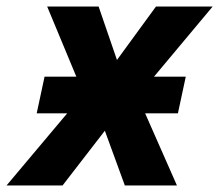

<svg xmlns="http://www.w3.org/2000/svg" viewBox="-69 -566 669 586"><path d="M136 -220H43L67 -332H164L75 -546H232L288 -383L407 -546H580L401 -332H498L474 -220H374L471 0H312L251 -167L122 0H-49Z"/></svg>

Font: BC Sans
Style: Bold Italic
Weight: 700
Italic angle: -12°
Designer: Monotype Design Team
Province of B.C.
Foundry: Monotype Imaging Inc.
Version: Version 2.000;GOOG;noto-source:20170915:90ef993387c0